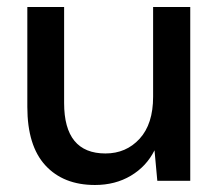

<svg xmlns="http://www.w3.org/2000/svg" viewBox="-20 -516 630 548"><path d="M523 -496V0H429L421 -87Q398 -41 353.5 -14.5Q309 12 251 12Q161 12 109.5 -44Q58 -100 58 -211V-496H163V-222Q163 -78 281 -78Q340 -78 378.5 -120Q417 -162 417 -240V-496Z"/></svg>

Font: DeepMind Sans Medium
Style: Regular
Weight: 500
Designer: Jonny Pinhorn / Modifications: Colophon Foundry
Foundry: Colophon Foundry
Version: Version 1.002; ttfautohint (v1.8.2)